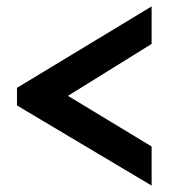

<svg xmlns="http://www.w3.org/2000/svg" viewBox="-20 -558 552 599"><path d="M33 -229V-284L453 -538V-421L192 -259L453 -101V21Z"/></svg>

Font: Raleway
Style: Regular
Weight: 600
Designer: Matt McInerney, Pablo Impallari, Rodrigo Fuenzalida
Foundry: Matt McInerney, Pablo Impallari, Rodrigo Fuenzalida
Version: Version 1.000;PS 001.001;hotconv 1.0.56; ttfautohint (v1.5)